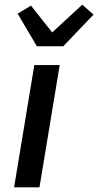

<svg xmlns="http://www.w3.org/2000/svg" viewBox="-20 -797 418 817"><path d="M40 0 126 -520H234L148 0ZM137 -600 55 -739 112 -773 202 -659 330 -777 378 -735 249 -600Z"/></svg>

Font: Iosevka Aile Semibold
Style: Italic
Weight: 600
Italic angle: -9°
Designer: Belleve Invis
Foundry: Belleve Invis
Version: Version 31.1.0; ttfautohint (v1.8.4)